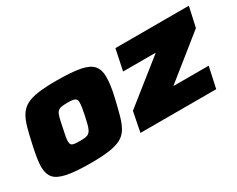

<svg xmlns="http://www.w3.org/2000/svg" viewBox="-75 -824 1406 1139"><g transform="rotate(-30 628.5 -255.0)"><path d="M289 8Q185 8 126 -4Q67 -16 43.5 -43.5Q20 -71 20 -120Q20 -146 25.5 -179.5Q31 -213 40 -255Q54 -320 66.5 -365.5Q79 -411 98 -441Q117 -471 147.5 -487.5Q178 -504 227.5 -511Q277 -518 353 -518Q457 -518 515.5 -506.5Q574 -495 598 -467Q622 -439 622 -391Q622 -364 617.5 -330Q613 -296 603 -255Q588 -190 575 -144Q562 -98 543.5 -68Q525 -38 494 -22Q463 -6 413.5 1Q364 8 289 8ZM296 -138Q319 -138 333.5 -140Q348 -142 357 -148.5Q366 -155 372.5 -167.5Q379 -180 384.5 -201.5Q390 -223 397 -255Q403 -284 406 -303.5Q409 -323 409 -338Q409 -353 402.5 -360Q396 -367 382.5 -369.5Q369 -372 345 -372Q317 -372 301 -368.5Q285 -365 276 -354Q267 -343 261 -319.5Q255 -296 247 -255Q240 -225 236.5 -204.5Q233 -184 233 -171Q233 -156 239 -149Q245 -142 259 -140Q273 -138 296 -138Z M631 0 658 -136 948 -367H724L754 -510H1257L1227 -374L939 -143H1181L1150 0Z"/></g></svg>

Font: Saira Expanded ExtraBold
Style: Italic
Weight: 800
Width: 7
Italic angle: -12°
Designer: Hector Gatti with collaboration of the Omnibus-Type team
Foundry: Omnibus-Type
Version: Version 1.101